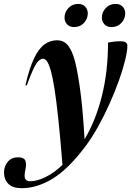

<svg xmlns="http://www.w3.org/2000/svg" viewBox="-108 -730 671 982"><path d="M29.5 -294H22Q42 -381 66 -431.2Q90 -481.5 119.5 -502.8Q149 -524 184 -524Q212 -524 231.5 -506.5Q251 -489 267.5 -443.5Q283 -400 299 -292.2Q315 -184.5 324.5 -17.5Q381.5 -113.5 413 -239Q444.5 -364.5 444.5 -512Q460 -515.5 476.5 -517.2Q493 -519 508 -519Q543.5 -519 543.5 -496.5Q543.5 -469.5 532.2 -423Q521 -376.5 500.5 -319Q480 -261.5 452.8 -200.5Q425.5 -139.5 393.5 -82Q361.5 -24.5 327 21Q241 135 161.2 183.8Q81.5 232.5 3.5 232.5Q-43.5 232.5 -65.5 210Q-87.5 187.5 -87.5 152Q-87.5 120.5 -68.2 97.5Q-49 74.5 -15.5 74.5Q13 74.5 21 90Q29 105.5 21.5 139.5Q14.5 173.5 21.2 185.2Q28 197 46.5 197Q80.5 197 123.8 176.2Q167 155.5 211.5 113.5Q200.5 -26 190.2 -122Q180 -218 170.5 -277.2Q161 -336.5 152.5 -366Q141.5 -404.5 132 -417Q122.5 -429.5 112.5 -429.5Q101.5 -429.5 90 -419.2Q78.5 -409 64 -379.8Q49.5 -350.5 29.5 -294ZM270.5 -591.5Q248 -591.5 235 -605.8Q222 -620 222 -639.5Q222 -667.5 241.8 -688.8Q261.5 -710 292.5 -710Q315 -710 328 -695.8Q341 -681.5 341 -662Q341 -634 321.5 -612.8Q302 -591.5 270.5 -591.5ZM462 -591.5Q439 -591.5 426 -605.8Q413 -620 413 -639.5Q413 -667.5 432.8 -688.8Q452.5 -710 483.5 -710Q506.5 -710 519.5 -695.8Q532.5 -681.5 532.5 -662Q532.5 -634 512.8 -612.8Q493 -591.5 462 -591.5Z"/></svg>

Font: Newsreader Display SemiBold
Style: Italic
Weight: 600
Italic angle: -17°
Designer: Hugues Gentile
Foundry: Production Type
Version: Version 1.001